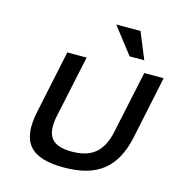

<svg xmlns="http://www.w3.org/2000/svg" viewBox="-103 -771 815 872"><g transform="rotate(15 304.0 -335.5)"><path d="M93 -205C61 -56 116 9 274 9C431 9 514 -56 546 -205L608 -500H517L455 -209C435 -112 385 -70 291 -70C196 -70 164 -112 184 -209L246 -500H155ZM337 -680 433 -556H502L451 -680Z"/></g></svg>

Font: LT Wave Text Italic
Style: Regular
Weight: 400
Designer: Daniel Lyons
Version: Version 2.5 (Glyphs App)